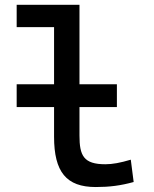

<svg xmlns="http://www.w3.org/2000/svg" viewBox="-20 -752 626 782"><path d="M47.9 -315.9H200.2V-195.3C200.2 -51.8 250 9.8 370.1 9.8C425.8 9.8 471.7 3.9 524.4 -10.7L512.7 -101.6C469.7 -88.9 438.5 -83 409.2 -83C320.3 -83 303.7 -118.2 303.7 -200.2V-315.9H456.1V-408.7H303.7V-732.4H47.9V-641.6H200.2V-408.7H47.9Z"/></svg>

Font: Cascadia Code PL
Style: Regular
Weight: 400
Monospace: yes
Designer: Aaron Bell
Foundry: Saja Typeworks
Version: Version 2404.023